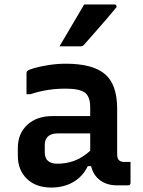

<svg xmlns="http://www.w3.org/2000/svg" viewBox="-20 -832 640 862"><path d="M506 -344V-141Q506 -120 514 -113Q522 -105 538 -105H566V-11Q566 0 555 0H504Q460 0 429.5 -22.5Q399 -45 389 -86H374Q352 -40 309.5 -15Q267 10 210 10Q141 10 100.5 -29.5Q60 -69 60 -133V-167Q60 -232 102.5 -271.5Q145 -311 217 -311H385V-350Q385 -399 360.5 -416.5Q336 -434 275 -434Q232 -434 194 -428Q156 -422 116 -409H99V-503Q99 -510 102 -513Q108 -519 134.5 -526.5Q161 -534 199 -540Q237 -546 275 -546Q396 -546 451 -499.5Q506 -453 506 -344ZM181 -148Q181 -97 238 -97Q277 -97 313 -110Q349 -123 385 -155V-233H238Q209 -233 194 -218Q181 -205 181 -182ZM358 -812H494Q500 -812 502.5 -806.5Q505 -801 500 -796Q476 -767 454.5 -742Q433 -717 410 -691Q387 -665 358 -632Q352 -624 341 -624H247Q274 -670 302 -717Q330 -764 358 -812Z"/></svg>

Font: Recursive Mn Lnr St SmB
Style: Regular
Weight: 600
Monospace: yes
Version: Version 1.079;hotconv 1.0.112;makeotfexe 2.5.65598; ttfautoh